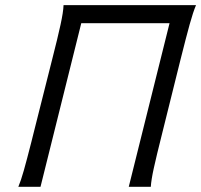

<svg xmlns="http://www.w3.org/2000/svg" viewBox="-20 -716 771 736"><path d="M291.5 -627 135.3 0H50.3Q60.1 -22.9 71 -61.5Q82 -100.1 100.6 -173.3L108.4 -204.6L180.2 -489.3Q201.2 -571.3 211.9 -620.6Q222.7 -669.9 223.6 -696.3H731.4Q720.2 -669.9 707 -622.3Q693.8 -574.7 672.4 -489.3L601.6 -204.6Q579.6 -117.2 569.6 -71.5Q559.6 -25.9 558.1 0H473.6L629.9 -627Z"/></svg>

Font: Lesson One Light
Style: Italic
Weight: 300
Italic angle: -14°
Designer: But Ko, Victor Gaultney, Annie Olsen, Julie Remington, Don Collingsworth, Eric Hays, Becca Hirsbrunner
Version: Version 1.100